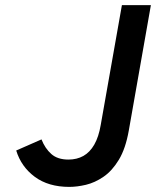

<svg xmlns="http://www.w3.org/2000/svg" viewBox="-20 -720 611 752"><path d="M251.5 12Q169.5 12 116.2 -27.5Q63 -67 43.5 -130.5L142.5 -174Q156.5 -138.5 181 -116.8Q205.5 -95 248 -95Q281 -95 306.5 -109.2Q332 -123.5 349.2 -153.5Q366.5 -183.5 374.5 -230.5L457.5 -700H571L484.5 -209Q472 -138 445.5 -94.2Q419 -50.5 385.2 -27.5Q351.5 -4.5 316.5 3.8Q281.5 12 251.5 12Z"/></svg>

Font: Overpass SemiBold
Style: Italic
Weight: 600
Italic angle: -10°
Designer: Delve Withrington, Dave Bailey, Thomas Jockin
Foundry: Delve Fonts LLC
Version: Version 4.000